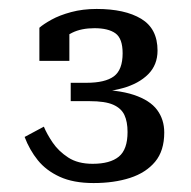

<svg xmlns="http://www.w3.org/2000/svg" viewBox="-20 -772 426 429"><path d="M187 -406Q154 -406 132.5 -420Q111 -434 98 -453Q85 -472 78 -489L35 -466Q46 -437 64.5 -414Q83 -391 113.5 -377Q144 -363 189 -363Q235 -363 270.5 -374.5Q306 -386 326.5 -410.5Q347 -435 347 -476Q347 -505 331 -526.5Q315 -548 279 -560Q243 -572 184 -572L173 -565Q218 -565 254 -575Q290 -585 311 -606Q332 -627 332 -659Q332 -708 295.5 -730Q259 -752 196 -752Q165 -752 139 -745Q113 -738 95 -728Q77 -718 68 -710V-636H135V-707Q128 -706 122.5 -701.5Q117 -697 114 -690Q111 -683 108 -675Q121 -689 141.5 -699Q162 -709 191 -709Q222 -709 238 -697.5Q254 -686 254 -653Q254 -616 234.5 -601.5Q215 -587 173 -587H138V-546H180Q215 -546 233 -538Q251 -530 258 -515Q265 -500 265 -477Q265 -438 245.5 -422Q226 -406 187 -406Z"/></svg>

Font: Roboto Serif 20pt SemiCondensed
Style: Regular
Weight: 400
Width: 4
Version: Version 1.008